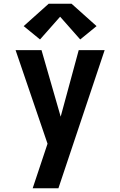

<svg xmlns="http://www.w3.org/2000/svg" viewBox="-20 -787 640 1022"><path d="M154 215Q169 171 183.5 126.5Q198 82 213 38L233 -22L63 -520H201L303 -166L399 -520H537L291 215ZM407 -577 300 -698 193 -577 106 -648 239 -767H361L494 -648Z"/></svg>

Font: Iosevka Custom XBdEx
Style: Regular
Weight: 800
Width: 7
Monospace: yes
Designer: Belleve Invis
Foundry: Belleve Invis
Version: Version 11.2.4; ttfautohint (v1.8.4)